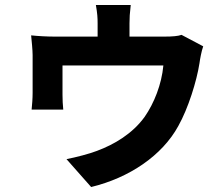

<svg xmlns="http://www.w3.org/2000/svg" viewBox="-20 -660 900 771"><path d="M105 -518C107 -498 111 -458 111 -439V-287C111 -265 109 -240 107 -220H234C232 -236 231 -262 231 -280V-397H636C629 -321 599 -246 561 -191C512 -123 439 -80 369 -54C341 -43 284 -28 247 -21L346 91C499 54 631 -35 696 -154C736 -225 770 -335 781 -406C783 -421 789 -455 796 -474L709 -520C695 -515 673 -513 639 -513H500V-566C500 -588 501 -606 505 -640H365C371 -606 372 -588 372 -566V-513H201C170 -513 132 -515 105 -518Z"/></svg>

Font: GenEiGothic-pro-Regular
Style: Bold
Weight: 700
Designer: Ryoko NISHIZUKA (kana & ideographs); Paul D. Hunt (Latin, Greek & Cyrillic); Wenlong ZHANG (bopomofo); Sandoll Communica
Foundry: Adobe Systems Incorporated; o_tamon
Version: Version 1.000.140830